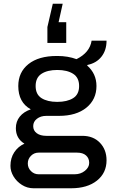

<svg xmlns="http://www.w3.org/2000/svg" viewBox="-20 -821 608 1029"><path d="M449 -473 447 -470Q497 -426 497 -360Q497 -288 443 -244Q389 -200 296 -200H228Q198 -200 178 -184.5Q158 -169 158 -145Q158 -121 177 -107Q196 -93 228 -93H421Q480 -93 515.5 -56Q551 -19 551 38Q551 106 499.5 147Q448 188 361 188H160Q126 188 97.5 170Q69 152 52.5 124.5Q36 97 36 68Q36 26 56.5 -5Q77 -36 111 -51Q65 -79 65 -134Q65 -170 86 -196Q107 -222 145 -235Q78 -272 78 -360Q78 -434 132.5 -477.5Q187 -521 284 -521H288Q344 -521 390 -504Q461 -539 471 -603H551Q551 -552 524 -517.5Q497 -483 449 -473ZM171 -360Q171 -315 202.5 -295Q234 -275 287 -275Q340 -275 372 -295Q404 -315 404 -360Q404 -405 372 -425.5Q340 -446 287 -446Q234 -446 202.5 -425.5Q171 -405 171 -360ZM187 -3Q163 -3 146 14Q129 31 129 55Q129 79 146 96Q163 113 187 113H380Q412 113 435 94.5Q458 76 458 52Q458 27 441 12Q424 -3 393 -3ZM234 -676 263 -801H316L294 -702H335V-591H234Z"/></svg>

Font: Chivo
Style: Regular
Weight: 400
Designer: Hector Gatti
Foundry: Omnibus-Type
Version: Version 1.003